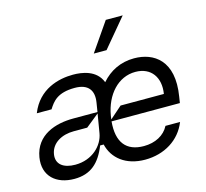

<svg xmlns="http://www.w3.org/2000/svg" viewBox="-114 -931 1151 1074"><g transform="rotate(-15 461.5 -394.0)"><path d="M587.4 -801.1 473.7 -636.4H547.6L685.4 -801.1ZM683.9 -552.6C606.5 -552.6 541.9 -520.6 494 -465.2C465.2 -541.2 382.1 -552.6 330.3 -552.6C247.9 -552.6 129.6 -524.1 79.5 -396.3H164.8C190 -436.1 219.8 -478.7 321 -478.7C397.4 -478.7 429 -437.5 417.6 -367.9L409.1 -315.3H268.5C166.5 -315.3 50.8 -279.8 29.8 -154.8C12.4 -48.3 84.5 12.8 188.2 12.8C283.4 12.8 337.7 -36.9 375 -130.7H395.6C414.8 -48.3 486.5 11.4 598.7 11.4C709.9 11.4 802.9 -45.5 840.9 -142H756.4C731.2 -92.3 677.2 -63.9 611.5 -63.9C509.2 -63.9 460.6 -125 471.6 -244.3H867.2L872.9 -279.8C906.6 -483 797.6 -552.6 683.9 -552.6ZM543.3 -316.8 473 -255C473.7 -261.7 474.8 -268.5 475.9 -275.6C495.7 -393.5 571.4 -477.3 671.2 -477.3C762.4 -477.3 809.3 -409.1 794 -316.8ZM213.8 -62.5C146.7 -62.5 103.3 -92.3 112.9 -150.6C123.6 -214.5 186.4 -245.7 252.1 -245.7H331L407.7 -307.5L389.2 -197.4C377.8 -129.3 312.9 -62.5 213.8 -62.5Z"/></g></svg>

Font: Riot Sans 2.0
Style: Italic
Weight: 400
Italic angle: -9.39999°
Designer: Rasmus Andersson
Foundry: rsms
Version: Version 3.006;hotconv 1.0.109;makeotfexe 2.5.65596